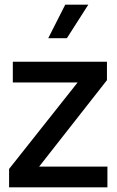

<svg xmlns="http://www.w3.org/2000/svg" viewBox="-20 -804 500 824"><path d="M19 0H441V-89H148L439 -460V-539H35V-450H313L19 -79ZM187 -640H267L359 -784H260Z"/></svg>

Font: Plus Jakarta Sans Medium
Style: Regular
Weight: 500
Designer: Gumpita Rahayu
Foundry: Tokotype
Version: Version 2.004; ttfautohint (v1.8.3)